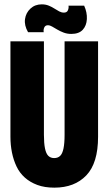

<svg xmlns="http://www.w3.org/2000/svg" viewBox="-20 -850 499 883"><path d="M230 13Q185 13 151.5 0.5Q118 -12 94 -33.5Q70 -55 56 -84.5Q42 -114 35 -148.5Q28 -183 28 -221V-660H182V-230Q182 -191 187 -167Q192 -143 202.5 -133Q213 -123 229 -123Q246 -123 256.5 -133Q267 -143 272 -167Q277 -191 277 -230V-660H431V-221Q431 -100 377 -43.5Q323 13 230 13ZM308 -694Q289 -694 273 -700Q257 -706 243.5 -714Q230 -722 219.5 -728Q209 -734 201 -734Q188 -734 183.5 -723.5Q179 -713 181 -702H109Q91 -733 95 -762Q99 -791 120 -810.5Q141 -830 172 -830Q190 -830 204.5 -824Q219 -818 230.5 -810.5Q242 -803 252.5 -797.5Q263 -792 274 -792Q288 -792 292.5 -803Q297 -814 295 -824H367Q381 -793 379.5 -762.5Q378 -732 360.5 -713Q343 -694 308 -694Z"/></svg>

Font: Bricolage Grotesque 72pt Condensed ExtraBold
Style: Regular
Weight: 800
Width: 3
Designer: Mathieu Triay
Foundry: Atelier Triay
Version: Version 1.001;gftools[0.9.33.dev8+g029e19f]